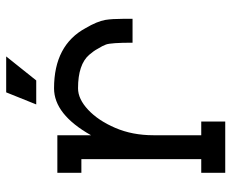

<svg xmlns="http://www.w3.org/2000/svg" viewBox="-84 -664 748 621"><g transform="rotate(-90 290.5 -354.0)"><path d="M207.5 0H41.5V-77.6H85.9V-465.3H41.5V-543H163.1V-434.1Q230.5 -553.7 314.9 -553.7Q454.6 -553.7 509.8 -451.2Q531.2 -415 536.1 -387.7Q539.6 -365.7 539.6 -331.5V-299.8H462.4Q462.4 -369.6 456.5 -385.7Q452.6 -396.5 442.9 -412.1Q436 -425.3 423.3 -439.9Q392.1 -476.1 314.9 -476.1Q280.3 -476.1 245.4 -443.4Q210.4 -410.6 186.8 -355.5Q163.1 -300.3 163.1 -232.4V-77.6H207.5ZM340.3 -611.3H262.7L301.8 -708.5H418Z"/></g></svg>

Font: Turpis
Style: Regular
Weight: 400
Designer: GGBotNet
Foundry: f0n7
Version: 1.00